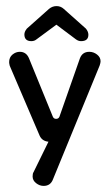

<svg xmlns="http://www.w3.org/2000/svg" viewBox="-20 -465 360 630"><path d="M10 -261Q10 -277 21 -286Q32 -295 45 -295Q66 -295 75 -274L153 -83Q156 -75 164 -75Q172 -75 175 -82L242 -273Q250 -295 273 -295Q287 -295 298.5 -286Q310 -277 310 -264Q310 -259 307 -250L154 123Q146 145 123 145Q110 145 98.5 136Q87 127 87 114Q87 104 90 100L139 0Q118 -2 110 -20L12 -249Q10 -257 10 -261ZM83 -330Q60 -330 60 -352Q60 -361 68 -371L141 -436Q152 -445 165.5 -445Q179 -445 189 -436L262 -371Q270 -361 270 -351Q270 -330 246 -330Q237 -330 229 -336L165 -384L100 -336Q93 -330 83 -330Z"/></svg>

Font: Dongle
Style: Regular
Weight: 400
Designer: Yanghee Ryu
Foundry: Yanghee Ryu
Version: Version 2.000